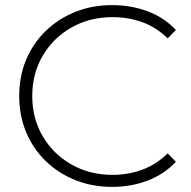

<svg xmlns="http://www.w3.org/2000/svg" viewBox="-20 -725 746 750"><path d="M418 5Q340 5 274 -21.5Q208 -48 158.5 -96Q109 -144 82 -209Q55 -274 55 -350Q55 -427 82 -491.5Q109 -556 158.5 -604Q208 -652 274 -678.5Q340 -705 418 -705Q492 -705 556.5 -681Q621 -657 667 -608L635 -575Q590 -619 535.5 -638.5Q481 -658 420 -658Q330 -658 259 -617.5Q188 -577 147 -507.5Q106 -438 106 -350Q106 -262 147 -192.5Q188 -123 259 -82.5Q330 -42 420 -42Q481 -42 535.5 -62Q590 -82 635 -126L667 -93Q621 -44 556.5 -19.5Q492 5 418 5Z"/></svg>

Font: Montserrat Light
Style: Regular
Weight: 300
Designer: Julieta Ulanovsky
Foundry: Julieta Ulanovsky
Version: Version 9.000; ttfautohint (v1.8.4.7-5d5b)